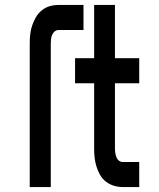

<svg xmlns="http://www.w3.org/2000/svg" viewBox="-20 -755 640 775"><path d="M100 0V-580Q100 -599 102 -617Q104 -635 110 -652.5Q116 -670 125 -685.5Q134 -701 148.5 -713Q163 -725 180.5 -730Q198 -735 217 -735H317V-634H217Q208 -634 201 -628.5Q194 -623 190.5 -614.5Q187 -606 186 -597.5Q185 -589 185 -580V0ZM476 0Q458 0 440.5 -5Q423 -10 408 -21.5Q393 -33 384 -49Q375 -65 369.5 -82.5Q364 -100 362 -118Q360 -136 360 -155V-419H283V-520H360V-735H444V-520H542V-419H444V-155Q444 -146 445.5 -137Q447 -128 450 -120Q453 -112 460 -106.5Q467 -101 476 -101H542V0Z"/></svg>

Font: Iosevka Fixed Extended
Style: Bold
Weight: 700
Width: 7
Monospace: yes
Designer: Belleve Invis
Foundry: Belleve Invis
Version: Version 24.1.1; ttfautohint (v1.8.4)